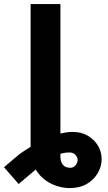

<svg xmlns="http://www.w3.org/2000/svg" viewBox="-103 -748 545 972"><path d="M52 -137.9H202.9V45.3Q202.8 70.3 215.2 85.9Q227.6 101.6 252.7 101.4Q268.5 101.6 279.1 89.2Q289.7 76.8 290 60.5Q289.7 47.9 278.6 35.8Q267.5 23.8 248.4 23.8Q207.7 23.8 172.3 43.8Q136.9 63.8 91 99L-8.6 183.6L-82.8 98.6L-3.1 31.2Q26.6 10.2 60.4 -9.8Q94.2 -29.7 129.5 -45.7Q164.8 -61.6 199.1 -70.8Q233.3 -80.1 263.1 -80.1Q307.1 -80.6 340.4 -61.5Q373.6 -42.5 392.6 -11.2Q411.5 20 411.5 57.6Q411.5 94.8 391.9 128.5Q372.3 162.2 336.4 183.2Q300.5 204.1 251 204.1Q214.9 204.1 179.5 191.8Q144.1 179.6 115.2 154.8Q86.2 130 69.1 93.1Q52 56.2 52 6.8ZM202.9 -727.5V0H52V-727.5Z"/></svg>

Font: Inter V
Style: 
Weight: 400
Designer: Rasmus Andersson
Foundry: rsms
Version: Version 4.000;git-a3f224843